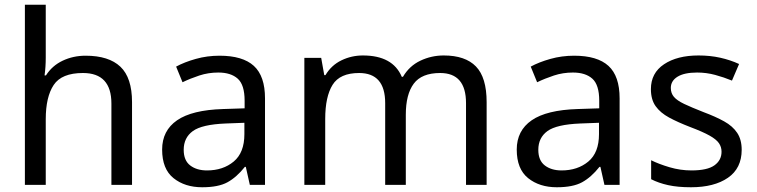

<svg xmlns="http://www.w3.org/2000/svg" viewBox="-20 -780 3194 810"><path d="M173 -537Q173 -497 168 -462H174Q200 -503 244.5 -524Q289 -545 341 -545Q439 -545 488 -498.5Q537 -452 537 -349V0H450V-343Q450 -472 330 -472Q240 -472 206.5 -421.5Q173 -371 173 -277V0H85V-760H173Z M906 -545Q1004 -545 1051 -502Q1098 -459 1098 -365V0H1034L1017 -76H1013Q978 -32 939.5 -11Q901 10 833 10Q760 10 712 -28.5Q664 -67 664 -149Q664 -229 727 -272.5Q790 -316 921 -320L1012 -323V-355Q1012 -422 983 -448Q954 -474 901 -474Q859 -474 821 -461.5Q783 -449 750 -433L723 -499Q758 -518 806 -531.5Q854 -545 906 -545ZM932 -259Q832 -255 793.5 -227Q755 -199 755 -148Q755 -103 782.5 -82Q810 -61 853 -61Q921 -61 966 -98.5Q1011 -136 1011 -214V-262Z M1852 -546Q1943 -546 1988 -499.5Q2033 -453 2033 -349V0H1946V-345Q1946 -472 1837 -472Q1759 -472 1725.5 -427Q1692 -382 1692 -296V0H1605V-345Q1605 -472 1495 -472Q1414 -472 1383 -422Q1352 -372 1352 -278V0H1264V-536H1335L1348 -463H1353Q1378 -505 1420.5 -525.5Q1463 -546 1511 -546Q1637 -546 1675 -456H1680Q1707 -502 1753.5 -524Q1800 -546 1852 -546Z M2402 -545Q2500 -545 2547 -502Q2594 -459 2594 -365V0H2530L2513 -76H2509Q2474 -32 2435.5 -11Q2397 10 2329 10Q2256 10 2208 -28.5Q2160 -67 2160 -149Q2160 -229 2223 -272.5Q2286 -316 2417 -320L2508 -323V-355Q2508 -422 2479 -448Q2450 -474 2397 -474Q2355 -474 2317 -461.5Q2279 -449 2246 -433L2219 -499Q2254 -518 2302 -531.5Q2350 -545 2402 -545ZM2428 -259Q2328 -255 2289.5 -227Q2251 -199 2251 -148Q2251 -103 2278.5 -82Q2306 -61 2349 -61Q2417 -61 2462 -98.5Q2507 -136 2507 -214V-262Z M3109 -148Q3109 -70 3051 -30Q2993 10 2895 10Q2839 10 2798.5 1Q2758 -8 2727 -24V-104Q2759 -88 2804.5 -74.5Q2850 -61 2897 -61Q2964 -61 2994 -82.5Q3024 -104 3024 -140Q3024 -160 3013 -176Q3002 -192 2973.5 -208Q2945 -224 2892 -244Q2840 -264 2803 -284Q2766 -304 2746 -332Q2726 -360 2726 -404Q2726 -472 2781.5 -509Q2837 -546 2927 -546Q2976 -546 3018.5 -536.5Q3061 -527 3098 -510L3068 -440Q3034 -454 2997 -464Q2960 -474 2921 -474Q2867 -474 2838.5 -456.5Q2810 -439 2810 -409Q2810 -387 2823 -371.5Q2836 -356 2866.5 -341.5Q2897 -327 2948 -307Q2999 -288 3035 -268Q3071 -248 3090 -219.5Q3109 -191 3109 -148Z"/></svg>

Font: Noto Sans Inscriptional Pahlavi
Style: Regular
Weight: 400
Designer: Monotype Design Team
Foundry: Monotype Imaging Inc.
Version: Version 2.003; ttfautohint (v1.8.4.7-5d5b)